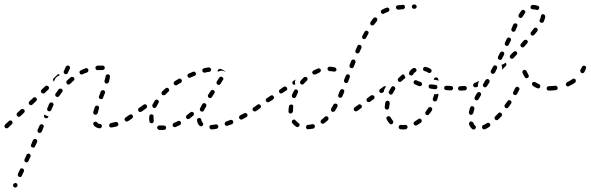

<svg xmlns="http://www.w3.org/2000/svg" viewBox="-30 -571 2673 869"><path d="M29 268Q29 270 30 272Q30 273 32 275Q33 276 35 277Q39 279 43 277Q46 276 48 272L49 271Q49 269 49 267Q49 265 49 264Q48 262 47 260Q45 259 43 258Q42 257 40 257Q38 257 36 258Q34 259 33 260Q31 261 30 263V264Q29 266 29 268ZM51 224Q52 228 56 229Q58 230 60 230Q62 230 64 230Q66 229 67 227Q69 226 69 224L78 205Q80 201 78 197Q77 193 73 192Q71 191 69 191Q67 191 66 191Q64 192 62 193Q61 195 60 197L51 216Q50 220 51 224ZM80 154Q80 155 81 157Q81 159 83 161Q84 162 86 163Q90 165 94 163Q97 162 99 158L108 138Q109 137 109 135Q109 133 108 131Q107 129 106 127Q105 126 103 125Q101 124 99 124Q97 124 95 125Q93 126 92 127Q90 128 90 130L81 150Q80 152 80 154ZM110 91Q112 95 116 96Q117 97 119 97Q121 97 123 97Q125 96 127 95Q128 93 129 91L138 72Q139 68 138 64Q136 60 133 59Q131 58 129 58Q127 58 125 58Q123 59 122 61Q120 62 119 64L111 83Q109 87 110 91ZM140 24Q142 28 145 30Q147 31 149 31Q151 31 153 30Q155 30 156 28Q158 27 159 25L167 5Q169 2 168 -2Q166 -6 162 -8Q160 -9 158 -9Q156 -9 155 -8Q153 -7 151 -6Q150 -5 149 -3L140 17Q139 21 140 24ZM27 -16Q27 -20 24 -23Q21 -26 17 -26Q13 -26 10 -23L-7 -7Q-10 -4 -10 0Q-10 4 -7 7Q-4 10 0 10Q4 10 7 7L24 -9Q27 -12 27 -16ZM420 10Q422 10 424 9Q426 9 428 7Q429 6 430 4Q431 3 431 1Q432 -3 429 -7Q427 -10 422 -10Q418 -11 414 -12Q412 -14 410 -16Q409 -18 407 -19Q406 -20 404 -20Q402 -21 400 -20Q398 -20 396 -19Q393 -16 392 -12Q391 -8 394 -5Q398 2 405 5Q412 9 420 10ZM505 -4Q507 -8 505 -12Q505 -14 504 -15Q502 -17 500 -18Q499 -19 497 -19Q495 -19 493 -19Q483 -16 472 -14Q468 -13 466 -9Q463 -6 464 -2Q464 0 465 2Q466 3 468 4Q470 6 472 6Q474 6 476 6Q488 4 499 1Q503 -1 505 -4ZM572 -42Q573 -46 570 -49Q569 -51 568 -52Q566 -53 564 -53Q562 -54 560 -53Q558 -53 557 -52Q546 -45 538 -39Q535 -37 534 -33Q533 -29 535 -26Q536 -24 538 -23Q539 -22 541 -21Q543 -21 545 -21Q547 -21 549 -22Q557 -28 568 -35Q571 -38 572 -42ZM170 -42Q171 -38 175 -36Q177 -36 179 -36Q181 -36 183 -36Q185 -37 186 -38Q187 -40 188 -42L190 -45Q185 -45 181 -47Q176 -49 171 -53L170 -50Q168 -46 170 -42ZM82 -68Q82 -72 79 -75Q76 -78 72 -78Q68 -78 65 -76L48 -60Q45 -57 45 -53Q45 -49 48 -46Q51 -43 55 -42Q59 -42 62 -45L79 -61Q82 -64 82 -68ZM392 -60Q392 -58 393 -57Q394 -55 396 -54Q397 -52 399 -52Q403 -51 407 -53Q411 -55 412 -59Q414 -68 418 -80Q419 -84 418 -87Q416 -91 412 -93Q410 -93 408 -93Q406 -93 404 -92Q402 -91 401 -90Q400 -88 399 -86Q395 -74 392 -64Q392 -62 392 -60ZM617 -72Q619 -73 619 -75Q619 -77 619 -79Q618 -81 617 -83Q615 -86 611 -87Q607 -88 603 -85L599 -82Q598 -81 596 -79Q595 -78 595 -76Q595 -74 595 -72Q596 -70 597 -68Q599 -65 603 -64Q607 -64 611 -66L615 -69Q616 -70 617 -72ZM212 -101Q210 -105 207 -107Q203 -108 199 -107Q195 -106 193 -102Q188 -91 184 -81Q182 -77 184 -73Q186 -69 189 -68Q193 -66 197 -68Q201 -70 202 -73Q206 -83 211 -93Q213 -97 212 -101ZM136 -117Q137 -119 137 -121Q137 -123 136 -125Q135 -126 134 -128Q131 -131 127 -131Q123 -131 120 -128L103 -112Q100 -109 100 -105Q100 -101 103 -98Q106 -95 110 -95Q114 -95 117 -98L134 -114Q135 -115 136 -117ZM420 -140 418 -136Q417 -132 418 -128Q420 -125 424 -123Q426 -122 428 -122Q430 -122 431 -123Q433 -124 435 -125Q436 -127 437 -129L438 -133L445 -150Q447 -153 445 -157Q443 -161 439 -163Q436 -164 432 -162Q428 -161 426 -157ZM254 -161Q253 -165 250 -168Q247 -170 243 -170Q239 -170 236 -167Q228 -157 222 -148Q219 -145 220 -141Q220 -137 224 -134Q227 -132 231 -132Q235 -133 238 -136Q244 -145 251 -154Q254 -157 254 -161ZM192 -173Q192 -177 189 -180Q186 -183 182 -183Q178 -184 175 -181L158 -165Q155 -162 155 -158Q155 -154 158 -151Q161 -148 165 -148Q169 -147 172 -150L189 -166Q192 -169 192 -173ZM306 -209Q306 -211 307 -213Q307 -215 306 -217Q305 -219 304 -220Q302 -223 297 -223Q293 -224 290 -221Q281 -214 273 -206Q270 -203 270 -199Q270 -195 273 -192Q274 -190 276 -189Q277 -188 279 -188Q281 -188 283 -189Q285 -190 287 -191Q295 -199 303 -206Q305 -207 306 -209ZM444 -198Q446 -194 450 -193Q452 -193 454 -193Q456 -193 458 -194Q460 -195 461 -197Q462 -198 463 -200Q466 -213 468 -224Q468 -228 466 -231Q463 -234 459 -235Q455 -235 452 -233Q448 -230 448 -226Q447 -217 443 -206Q442 -202 444 -198ZM225 -221Q229 -226 236 -228Q238 -229 240 -230Q239 -231 238 -233Q237 -235 237 -236Q235 -236 233 -235Q231 -235 230 -233L213 -217Q210 -214 210 -210Q210 -206 213 -203Q213 -203 213 -203Q213 -202 214 -202L218 -211Q220 -217 225 -221ZM369 -248Q371 -252 370 -256Q369 -258 368 -259Q366 -261 364 -262Q363 -263 361 -263Q359 -263 357 -262Q346 -258 335 -252Q331 -250 330 -247Q329 -243 331 -239Q332 -237 333 -236Q335 -235 337 -234Q339 -233 341 -234Q342 -234 344 -235Q354 -240 364 -243Q368 -245 369 -248ZM268 -235Q266 -235 264 -236Q262 -237 261 -238Q260 -240 259 -241Q258 -243 258 -245Q258 -247 259 -249L268 -269Q270 -272 273 -274Q277 -275 281 -274Q285 -272 286 -268Q288 -264 286 -260L277 -241Q277 -240 277 -240Q277 -239 276 -239Q276 -238 275 -238Q274 -237 273 -236Q273 -236 273 -236Q272 -236 272 -236Q270 -235 268 -235ZM433 -254Q437 -254 440 -256Q444 -259 444 -263Q445 -267 442 -271Q439 -274 435 -274Q432 -274 429 -274Q420 -274 411 -274Q407 -273 404 -270Q401 -267 402 -263Q402 -261 403 -259Q404 -257 405 -256Q407 -255 408 -254Q410 -254 412 -254Q421 -254 429 -254Q431 -254 433 -254Z M713 17Q715 17 716 16Q718 15 720 14Q721 12 721 10Q722 8 722 6Q722 4 721 3Q720 1 719 -1Q717 -2 715 -2Q713 -3 711 -3Q707 -3 704 -3Q698 -3 692 -3Q691 -3 689 -3Q687 -2 685 -1Q684 0 683 2Q682 4 681 6Q681 10 684 13Q686 16 690 17Q696 17 704 17Q708 17 713 17ZM956 8Q959 5 958 0Q958 -1 957 -3Q955 -5 954 -6Q952 -7 950 -8Q948 -8 946 -8Q936 -6 927 -5Q925 -5 923 -5Q922 -4 920 -2Q919 -1 918 1Q918 3 918 5Q918 9 921 12Q924 15 928 15Q938 14 950 12Q954 11 956 8ZM789 -11Q790 -15 788 -19Q787 -21 786 -22Q784 -23 782 -24Q780 -24 778 -24Q776 -24 775 -23Q766 -18 757 -15Q755 -14 754 -12Q752 -11 752 -9Q751 -7 751 -5Q751 -3 752 -1Q753 2 757 4Q761 5 765 4Q774 0 784 -5Q788 -7 789 -11ZM873 -2Q875 -1 877 0Q878 1 880 1Q882 1 884 0Q886 -1 887 -2Q890 -5 890 -9Q890 -13 887 -16Q882 -21 881 -29Q881 -33 878 -35Q874 -38 870 -37Q868 -37 867 -36Q865 -35 864 -34Q862 -32 862 -30Q861 -28 862 -26Q862 -19 865 -13Q868 -7 873 -2ZM1023 -11Q1025 -13 1025 -15Q1026 -16 1026 -18Q1026 -20 1025 -22Q1024 -26 1020 -28Q1016 -29 1012 -28Q1003 -24 994 -21Q992 -20 990 -19Q989 -17 988 -15Q987 -14 987 -12Q987 -10 987 -8Q989 -4 993 -2Q996 0 1000 -2Q1010 -5 1020 -9Q1022 -10 1023 -11ZM646 -22Q647 -17 650 -15Q653 -13 658 -13Q662 -14 664 -17Q666 -21 666 -25Q665 -29 665 -34Q665 -39 665 -43Q666 -47 663 -50Q660 -53 656 -54Q652 -54 649 -51Q646 -49 646 -45Q645 -39 645 -34Q645 -27 646 -22ZM1088 -43Q1089 -45 1090 -47Q1090 -49 1090 -51Q1090 -53 1089 -55Q1087 -58 1083 -59Q1079 -60 1075 -58Q1066 -53 1057 -49Q1056 -48 1054 -46Q1053 -45 1052 -43Q1052 -41 1052 -39Q1052 -37 1053 -35Q1055 -32 1059 -30Q1063 -29 1067 -31Q1076 -36 1085 -41Q1087 -42 1088 -43ZM848 -54Q848 -58 846 -61Q843 -64 839 -65Q835 -65 831 -62Q824 -56 816 -50Q812 -47 812 -43Q811 -39 814 -36Q815 -34 817 -33Q819 -32 820 -32Q822 -32 824 -32Q826 -33 828 -34Q836 -40 844 -47Q848 -50 848 -54ZM875 -72Q876 -68 880 -67Q882 -66 884 -66Q886 -66 888 -66Q889 -67 891 -68Q892 -70 893 -71Q897 -80 903 -89Q905 -93 904 -97Q902 -101 899 -103Q895 -105 891 -104Q887 -102 885 -99Q880 -89 875 -80Q874 -76 875 -72ZM1132 -72Q1133 -73 1134 -75Q1134 -77 1134 -79Q1133 -81 1132 -83Q1130 -86 1126 -87Q1122 -88 1118 -85H1117Q1116 -83 1115 -82Q1114 -80 1113 -78Q1113 -76 1113 -74Q1114 -72 1115 -71Q1117 -67 1121 -67Q1125 -66 1129 -68L1130 -69Q1131 -70 1132 -72ZM636 -88Q636 -92 634 -95Q631 -99 627 -99Q623 -100 620 -97Q610 -90 603 -85Q602 -84 601 -82Q600 -81 599 -79Q599 -77 599 -75Q600 -73 601 -71Q602 -70 604 -69Q605 -68 607 -67Q609 -67 611 -67Q613 -68 615 -69Q622 -74 632 -81Q635 -84 636 -88ZM660 -89Q661 -85 665 -83Q668 -81 672 -83Q676 -84 678 -88Q682 -96 687 -105Q690 -108 689 -112Q688 -116 684 -119Q681 -121 677 -120Q673 -119 671 -116Q665 -106 660 -97Q658 -93 660 -89ZM911 -135Q912 -131 915 -129Q917 -128 919 -127Q921 -127 923 -127Q925 -128 926 -129Q928 -130 929 -131L940 -149Q943 -152 942 -156Q941 -160 937 -162Q936 -164 934 -164Q932 -164 930 -164Q928 -164 926 -162Q925 -161 924 -160L912 -142Q910 -139 911 -135ZM701 -153Q701 -151 701 -149Q701 -147 702 -146Q702 -144 704 -142Q707 -139 711 -140Q715 -140 718 -142Q725 -149 732 -156Q734 -157 735 -159Q736 -161 736 -163Q736 -165 735 -167Q735 -169 733 -170Q730 -173 726 -174Q722 -174 719 -171Q711 -164 704 -157Q702 -155 701 -153ZM756 -196Q755 -192 758 -189Q760 -185 764 -185Q768 -184 771 -186Q780 -192 789 -197Q792 -199 793 -203Q794 -207 792 -210Q790 -214 786 -215Q782 -216 778 -214Q769 -208 760 -203Q757 -200 756 -196ZM950 -198Q950 -196 950 -194Q951 -192 952 -191Q953 -189 954 -188Q958 -186 962 -187Q966 -187 968 -191Q974 -200 979 -209Q980 -210 981 -212Q981 -214 981 -216Q980 -218 979 -220Q978 -221 976 -222Q973 -225 969 -224Q965 -223 962 -219Q957 -211 951 -202Q950 -200 950 -198ZM819 -232Q817 -228 819 -225Q821 -221 825 -219Q829 -218 832 -220Q842 -224 851 -228Q855 -229 856 -233Q858 -237 856 -241Q855 -244 851 -246Q847 -248 843 -246Q834 -242 824 -238Q820 -236 819 -232ZM887 -258Q885 -254 886 -250Q886 -248 887 -246Q888 -245 890 -244Q892 -243 894 -242Q896 -242 897 -242Q908 -245 917 -246Q921 -246 923 -249Q926 -252 926 -257Q925 -261 922 -263Q919 -266 915 -266Q905 -265 893 -262Q889 -261 887 -258ZM961 -258Q965 -260 969 -259Q977 -256 983 -252Q986 -250 988 -249Q989 -248 989 -248Q990 -247 991 -246H990Q985 -249 979 -250Q972 -252 966 -250Q961 -249 956 -246Q955 -247 955 -249Q955 -251 956 -253Q958 -257 961 -258Z M1394 6Q1396 3 1395 -1Q1395 -3 1394 -5Q1392 -6 1391 -7Q1389 -8 1387 -9Q1385 -9 1383 -9Q1374 -6 1364 -6Q1360 -5 1357 -2Q1355 1 1355 5Q1355 7 1356 9Q1357 11 1358 12Q1360 13 1362 14Q1364 14 1366 14Q1377 13 1388 11Q1392 10 1394 6ZM1314 4Q1316 4 1318 4Q1320 3 1322 2Q1323 1 1324 0Q1327 -4 1326 -8Q1325 -12 1321 -14Q1314 -19 1308 -26Q1306 -29 1302 -30Q1298 -30 1294 -28Q1293 -26 1292 -25Q1291 -23 1291 -21Q1290 -19 1291 -17Q1291 -15 1293 -14Q1300 -4 1311 3Q1312 4 1314 4ZM1457 -35Q1457 -39 1454 -42Q1451 -45 1447 -45Q1442 -45 1440 -42Q1432 -34 1425 -29Q1422 -26 1421 -22Q1420 -18 1423 -15Q1424 -13 1426 -12Q1428 -11 1430 -11Q1432 -11 1434 -11Q1435 -12 1437 -13Q1446 -19 1454 -27Q1457 -30 1457 -35ZM1276 -68Q1275 -66 1276 -64Q1277 -62 1278 -60Q1280 -59 1281 -58Q1283 -57 1285 -57Q1289 -57 1292 -60Q1295 -63 1296 -67Q1296 -69 1296 -70Q1296 -79 1297 -87Q1298 -89 1297 -91Q1297 -93 1296 -94Q1294 -96 1293 -97Q1291 -98 1289 -98Q1285 -99 1282 -96Q1278 -94 1278 -90Q1276 -81 1276 -72Q1276 -70 1276 -68ZM1498 -92Q1498 -94 1498 -96Q1497 -97 1496 -99Q1495 -101 1493 -101Q1489 -103 1485 -102Q1481 -101 1479 -97Q1474 -88 1469 -80Q1468 -78 1468 -76Q1468 -74 1468 -72Q1468 -70 1470 -69Q1471 -67 1472 -66Q1476 -64 1480 -65Q1484 -66 1486 -69Q1492 -78 1497 -88Q1498 -90 1498 -92ZM1150 -84Q1151 -85 1151 -87Q1151 -89 1151 -91Q1150 -93 1149 -95Q1147 -98 1143 -99Q1139 -100 1135 -97L1118 -85Q1115 -83 1114 -79Q1113 -75 1116 -71Q1118 -68 1122 -67Q1126 -66 1130 -69L1147 -81Q1148 -82 1150 -84ZM1209 -124Q1210 -126 1210 -128Q1210 -130 1210 -132Q1210 -134 1208 -135Q1206 -139 1202 -140Q1198 -140 1195 -138L1177 -126Q1174 -124 1173 -120Q1172 -116 1175 -112Q1177 -109 1181 -108Q1185 -107 1189 -110L1206 -121Q1207 -123 1209 -124ZM1291 -137Q1291 -135 1292 -133Q1292 -131 1294 -130Q1295 -129 1297 -128Q1301 -126 1305 -128Q1308 -130 1310 -133Q1314 -143 1318 -152Q1320 -155 1319 -159Q1318 -163 1314 -165Q1310 -167 1306 -166Q1302 -164 1301 -161Q1296 -151 1291 -141Q1291 -139 1291 -137ZM1528 -158Q1528 -160 1528 -162Q1527 -163 1525 -165Q1524 -166 1522 -167Q1518 -169 1515 -167Q1511 -165 1509 -162Q1505 -151 1501 -142Q1500 -139 1501 -135Q1503 -131 1506 -129Q1510 -128 1514 -129Q1518 -131 1520 -135Q1523 -144 1528 -154Q1528 -156 1528 -158ZM1251 -152 1265 -161Q1269 -163 1270 -167Q1271 -171 1268 -175Q1266 -178 1262 -179Q1258 -180 1254 -178L1240 -168L1237 -166Q1235 -165 1234 -164Q1233 -162 1233 -160Q1232 -158 1233 -156Q1233 -154 1234 -153Q1236 -149 1240 -148Q1244 -147 1248 -150ZM1293 -199Q1294 -203 1298 -205Q1303 -208 1308 -211Q1308 -210 1307 -209Q1305 -203 1305 -196Q1306 -192 1307 -189Q1303 -188 1300 -187Q1300 -187 1300 -187Q1298 -188 1297 -189Q1295 -190 1295 -191Q1292 -195 1293 -199ZM1328 -197Q1328 -193 1331 -191Q1334 -188 1339 -188Q1343 -189 1345 -192Q1352 -199 1359 -206Q1362 -209 1362 -213Q1362 -217 1360 -220Q1357 -223 1353 -223Q1348 -223 1345 -221Q1338 -213 1330 -205Q1328 -202 1328 -197ZM1554 -225Q1554 -227 1553 -229Q1552 -231 1551 -232Q1549 -233 1548 -234Q1544 -236 1540 -234Q1536 -232 1535 -228L1527 -209Q1527 -207 1527 -205Q1527 -203 1528 -201Q1529 -199 1530 -198Q1531 -196 1533 -196Q1537 -194 1541 -196Q1545 -198 1546 -202L1553 -221Q1554 -223 1554 -225ZM1384 -246Q1382 -242 1384 -239Q1386 -235 1390 -234Q1394 -233 1398 -234Q1407 -239 1416 -243Q1420 -244 1421 -248Q1423 -252 1422 -256Q1420 -259 1416 -261Q1413 -263 1409 -261Q1399 -257 1389 -252Q1385 -250 1384 -246ZM1456 -267Q1452 -264 1452 -260Q1452 -256 1455 -253Q1457 -250 1461 -249Q1472 -249 1481 -247Q1485 -246 1488 -248Q1492 -250 1493 -254Q1493 -258 1491 -262Q1489 -265 1485 -266Q1475 -269 1463 -269Q1459 -270 1456 -267ZM1578 -296Q1577 -300 1573 -301Q1569 -303 1565 -301Q1561 -299 1560 -296L1552 -276Q1551 -272 1553 -268Q1554 -265 1558 -263Q1562 -262 1566 -263Q1570 -265 1571 -269L1579 -288Q1580 -292 1578 -296ZM1606 -362Q1604 -366 1601 -367Q1597 -369 1593 -368Q1589 -366 1587 -362Q1583 -353 1579 -343Q1577 -339 1579 -335Q1580 -332 1584 -330Q1588 -328 1592 -330Q1596 -331 1597 -335Q1602 -345 1606 -354Q1607 -358 1606 -362ZM1638 -421Q1639 -423 1638 -425Q1638 -427 1636 -429Q1635 -430 1633 -431Q1630 -433 1626 -432Q1622 -431 1620 -427Q1615 -418 1610 -409Q1608 -405 1609 -401Q1610 -397 1614 -395Q1618 -393 1622 -395Q1626 -396 1627 -400Q1632 -409 1637 -418Q1638 -419 1638 -421ZM1678 -484Q1677 -488 1674 -490Q1672 -492 1671 -492Q1669 -493 1667 -492Q1665 -492 1663 -491Q1661 -490 1660 -489Q1654 -480 1647 -471Q1646 -470 1646 -468Q1645 -466 1646 -464Q1646 -462 1647 -460Q1648 -459 1650 -457Q1653 -455 1657 -456Q1661 -457 1664 -460Q1670 -468 1676 -476Q1678 -480 1678 -484ZM1732 -523Q1733 -526 1732 -530Q1731 -534 1727 -536Q1723 -538 1719 -536Q1708 -532 1699 -527Q1695 -525 1694 -521Q1693 -517 1695 -513Q1696 -511 1698 -510Q1699 -509 1701 -508Q1703 -508 1705 -508Q1707 -509 1709 -510Q1716 -514 1726 -517Q1730 -519 1732 -523ZM1801 -533Q1803 -536 1803 -540Q1803 -544 1800 -547Q1797 -550 1792 -549Q1781 -548 1771 -547Q1767 -547 1764 -544Q1762 -540 1762 -536Q1763 -532 1766 -530Q1769 -527 1773 -527Q1783 -529 1794 -529Q1798 -530 1801 -533ZM1853 -534Q1856 -537 1856 -541Q1856 -545 1853 -548Q1850 -551 1846 -551H1844Q1840 -551 1837 -548Q1834 -545 1834 -541Q1834 -537 1837 -534Q1840 -531 1844 -531H1846Q1850 -531 1853 -534Z M1806 14Q1808 14 1810 13Q1811 12 1812 10Q1814 9 1814 7Q1815 5 1815 3Q1814 -1 1811 -4Q1808 -6 1804 -6Q1799 -5 1795 -5Q1790 -5 1785 -6Q1781 -6 1778 -4Q1775 -1 1774 3Q1774 5 1775 7Q1775 9 1776 10Q1778 12 1779 13Q1781 14 1783 14Q1789 15 1795 15Q1800 15 1806 14ZM1879 -23Q1879 -27 1877 -30Q1876 -32 1874 -33Q1872 -34 1870 -34Q1868 -34 1866 -34Q1864 -33 1863 -32Q1855 -26 1847 -21Q1843 -19 1842 -15Q1841 -11 1843 -8Q1844 -6 1846 -5Q1847 -3 1849 -3Q1851 -3 1853 -3Q1855 -3 1857 -4Q1866 -10 1875 -16Q1878 -19 1879 -23ZM1740 -8Q1744 -8 1747 -11Q1748 -12 1749 -14Q1750 -16 1750 -18Q1750 -20 1750 -22Q1749 -24 1748 -25Q1742 -32 1738 -40Q1737 -42 1735 -43Q1734 -44 1732 -45Q1730 -46 1728 -45Q1726 -45 1724 -44Q1721 -43 1719 -39Q1718 -35 1720 -31Q1725 -20 1733 -12Q1736 -9 1740 -8ZM1926 -79Q1925 -83 1922 -85Q1920 -86 1918 -86Q1916 -87 1914 -86Q1912 -86 1911 -85Q1909 -84 1908 -82Q1903 -74 1897 -66Q1895 -64 1895 -63Q1894 -61 1895 -59Q1895 -57 1896 -55Q1897 -53 1898 -52Q1902 -49 1906 -50Q1910 -50 1912 -54Q1919 -62 1925 -71Q1927 -75 1926 -79ZM1608 -87Q1608 -91 1606 -95Q1605 -96 1603 -97Q1601 -98 1599 -99Q1597 -99 1595 -99Q1593 -98 1592 -97Q1581 -89 1575 -85Q1574 -84 1573 -82Q1572 -81 1571 -79Q1571 -77 1571 -75Q1572 -73 1573 -71Q1575 -68 1579 -67Q1583 -66 1587 -69Q1593 -73 1604 -81Q1607 -83 1608 -87ZM1712 -82Q1712 -80 1714 -78Q1715 -77 1717 -76Q1718 -75 1720 -75Q1725 -74 1728 -77Q1731 -80 1731 -84Q1732 -94 1734 -103Q1734 -107 1732 -111Q1730 -114 1726 -115Q1724 -115 1722 -115Q1720 -114 1718 -113Q1716 -112 1715 -110Q1714 -109 1714 -107Q1712 -96 1711 -85Q1711 -83 1712 -82ZM1664 -125Q1665 -127 1665 -129Q1665 -131 1665 -133Q1665 -135 1663 -136Q1661 -140 1657 -140Q1653 -141 1649 -139L1633 -127Q1629 -124 1629 -120Q1628 -116 1631 -113Q1633 -109 1637 -109Q1641 -108 1644 -110L1661 -122Q1663 -123 1664 -125ZM1954 -143Q1954 -145 1953 -147Q1951 -146 1948 -145Q1942 -144 1936 -145Q1936 -145 1935 -145Q1935 -144 1935 -144Q1935 -144 1935 -144Q1933 -134 1929 -125Q1928 -121 1930 -117Q1931 -114 1935 -112Q1937 -112 1939 -112Q1941 -112 1943 -113Q1945 -113 1946 -115Q1947 -116 1948 -118Q1952 -129 1954 -139Q1955 -141 1954 -143ZM1730 -150Q1731 -146 1735 -144Q1739 -142 1743 -143Q1747 -145 1748 -149Q1752 -157 1758 -166Q1760 -169 1759 -173Q1758 -177 1754 -179Q1751 -182 1747 -181Q1743 -180 1741 -176Q1735 -167 1730 -157Q1728 -153 1730 -150ZM1695 -150Q1691 -151 1688 -154Q1687 -156 1687 -158Q1686 -159 1686 -161Q1687 -163 1688 -165Q1689 -167 1691 -168L1705 -178L1707 -180Q1709 -181 1711 -181Q1713 -182 1715 -181Q1715 -181 1716 -181Q1717 -181 1717 -181Q1713 -174 1710 -167Q1707 -161 1707 -155Q1707 -155 1707 -155L1702 -152Q1699 -149 1695 -150ZM2069 -164Q2072 -167 2072 -171Q2072 -173 2071 -175Q2070 -177 2069 -178Q2068 -179 2066 -180Q2064 -181 2062 -181H2061Q2057 -181 2054 -178Q2051 -175 2051 -171Q2051 -169 2052 -167Q2053 -165 2054 -164Q2055 -163 2057 -162Q2059 -161 2061 -161H2062Q2066 -161 2069 -164ZM2014 -162Q2016 -163 2017 -165Q2019 -166 2020 -168Q2021 -169 2021 -171Q2021 -176 2018 -179Q2015 -182 2011 -182L1991 -183Q1989 -183 1987 -182Q1985 -182 1983 -180Q1982 -179 1981 -177Q1980 -175 1980 -173Q1980 -169 1983 -166Q1986 -163 1990 -163L2010 -162Q2012 -162 2014 -162ZM1946 -169Q1949 -172 1950 -176Q1950 -178 1949 -180Q1949 -182 1948 -183Q1946 -185 1945 -186Q1943 -187 1941 -187Q1931 -188 1921 -189Q1917 -190 1914 -188Q1910 -185 1910 -181Q1909 -177 1912 -174Q1914 -170 1918 -170Q1928 -168 1939 -167Q1943 -166 1946 -169ZM1875 -182Q1879 -184 1880 -187Q1881 -191 1879 -195Q1877 -199 1874 -200Q1863 -203 1856 -207Q1853 -209 1849 -208Q1845 -207 1843 -203Q1841 -200 1842 -196Q1843 -192 1847 -190Q1856 -185 1867 -181Q1871 -180 1875 -182ZM1770 -210Q1770 -206 1773 -203Q1776 -200 1780 -200Q1784 -200 1787 -203Q1794 -210 1802 -216Q1803 -217 1804 -218Q1804 -219 1805 -220Q1803 -223 1802 -226Q1800 -230 1799 -233Q1797 -234 1794 -234Q1791 -234 1789 -232Q1781 -225 1773 -217Q1770 -215 1770 -210ZM1937 -218Q1938 -220 1940 -220Q1944 -222 1948 -220Q1952 -218 1953 -215Q1955 -210 1956 -205Q1956 -205 1955 -206Q1950 -208 1944 -209Q1938 -210 1934 -210Q1934 -212 1934 -213Q1934 -214 1934 -215Q1935 -217 1937 -218ZM1822 -235Q1824 -231 1828 -230Q1832 -228 1835 -230Q1839 -232 1841 -235Q1843 -241 1850 -245Q1854 -247 1855 -251Q1856 -255 1854 -258Q1852 -262 1848 -263Q1844 -264 1841 -263Q1827 -256 1822 -243Q1821 -239 1822 -235ZM1889 -267Q1886 -265 1885 -261Q1885 -259 1885 -257Q1885 -255 1886 -253Q1887 -251 1889 -250Q1891 -249 1893 -249Q1901 -247 1908 -242Q1912 -240 1916 -241Q1920 -242 1922 -245Q1923 -247 1923 -249Q1924 -251 1923 -253Q1923 -255 1922 -256Q1921 -258 1919 -259Q1909 -266 1897 -268Q1893 -269 1889 -267Z M2111 15Q2113 15 2115 15Q2117 15 2119 14Q2120 13 2121 12Q2124 8 2124 4Q2123 0 2120 -3Q2115 -7 2112 -15Q2111 -19 2107 -20Q2103 -22 2099 -21Q2095 -20 2094 -16Q2092 -12 2093 -8Q2098 5 2107 13Q2109 14 2111 15ZM2189 -3Q2190 -7 2188 -10Q2186 -14 2182 -15Q2178 -16 2174 -14Q2166 -8 2158 -5Q2156 -4 2154 -3Q2153 -1 2152 1Q2152 3 2152 4Q2152 6 2152 8Q2154 12 2158 14Q2162 15 2165 14Q2175 10 2185 3Q2188 1 2189 -3ZM2242 -52Q2242 -56 2239 -59Q2237 -61 2235 -61Q2233 -62 2231 -62Q2229 -62 2228 -61Q2226 -60 2225 -58Q2218 -51 2211 -44Q2208 -41 2208 -37Q2208 -33 2211 -30Q2214 -27 2218 -27Q2222 -27 2225 -30Q2232 -37 2240 -45Q2242 -48 2242 -52ZM2094 -56Q2096 -52 2100 -51Q2102 -51 2104 -51Q2106 -52 2107 -53Q2109 -54 2110 -56Q2111 -57 2112 -59Q2114 -68 2117 -78Q2118 -82 2116 -85Q2114 -89 2110 -90Q2106 -92 2103 -90Q2099 -88 2098 -84Q2094 -73 2092 -63Q2091 -59 2094 -56ZM2285 -106Q2285 -108 2285 -110Q2284 -112 2283 -113Q2282 -115 2280 -116Q2277 -118 2273 -118Q2269 -117 2267 -113Q2261 -105 2255 -97Q2254 -95 2253 -93Q2253 -92 2253 -90Q2254 -88 2255 -86Q2256 -84 2257 -83Q2261 -81 2265 -81Q2269 -82 2271 -85Q2277 -93 2283 -102Q2284 -104 2285 -106ZM2118 -124Q2119 -120 2122 -118Q2126 -116 2130 -117Q2134 -118 2136 -122Q2141 -130 2146 -139Q2148 -142 2147 -146Q2147 -150 2143 -153Q2140 -155 2135 -154Q2131 -153 2129 -150Q2123 -141 2119 -132Q2117 -128 2118 -124ZM2321 -171Q2319 -175 2316 -177Q2312 -179 2308 -178Q2304 -176 2302 -173Q2298 -164 2293 -155Q2291 -152 2292 -148Q2293 -144 2297 -142Q2300 -140 2304 -141Q2308 -142 2310 -145Q2315 -155 2320 -164Q2322 -167 2321 -171ZM2058 -161Q2066 -161 2075 -162Q2079 -162 2081 -166Q2084 -169 2083 -173Q2083 -175 2082 -177Q2081 -179 2079 -180Q2078 -181 2076 -181Q2074 -182 2072 -182Q2064 -181 2058 -181Q2057 -181 2056 -181Q2055 -181 2054 -181Q2054 -181 2053 -181Q2049 -181 2046 -178Q2043 -175 2043 -171Q2043 -162 2053 -161Q2055 -161 2058 -161ZM2462 -164Q2465 -167 2465 -171Q2465 -175 2462 -178Q2459 -181 2455 -181H2454Q2450 -181 2447 -178Q2444 -175 2444 -171Q2444 -167 2447 -164Q2450 -161 2454 -161H2455Q2459 -161 2462 -164ZM2409 -171Q2413 -173 2415 -177Q2415 -178 2415 -180Q2415 -182 2415 -184Q2414 -186 2413 -188Q2411 -189 2409 -190Q2401 -194 2393 -199Q2392 -200 2390 -200Q2388 -201 2386 -200Q2384 -200 2382 -199Q2381 -198 2379 -196Q2377 -193 2378 -189Q2379 -185 2382 -182Q2391 -176 2401 -172Q2405 -170 2409 -171ZM2121 -176Q2119 -176 2118 -176Q2116 -177 2114 -179Q2113 -180 2112 -182Q2111 -186 2112 -190Q2114 -193 2117 -195Q2126 -199 2135 -203Q2136 -204 2137 -204Q2138 -204 2139 -204Q2138 -204 2138 -203Q2135 -198 2134 -192Q2132 -186 2134 -180Q2129 -178 2125 -176Q2123 -176 2121 -176ZM2156 -188Q2155 -186 2156 -184Q2156 -182 2157 -180Q2159 -179 2160 -177Q2164 -175 2168 -176Q2172 -177 2174 -181Q2179 -189 2185 -198Q2186 -200 2186 -202Q2186 -204 2186 -206Q2185 -208 2184 -209Q2183 -211 2181 -212Q2178 -214 2174 -213Q2170 -212 2167 -208Q2162 -199 2157 -191Q2156 -190 2156 -188ZM2351 -217Q2355 -216 2359 -219Q2361 -220 2362 -221Q2363 -223 2363 -225Q2364 -227 2363 -229Q2363 -231 2362 -232Q2357 -240 2353 -249Q2352 -251 2351 -252Q2349 -254 2348 -254Q2346 -255 2344 -255Q2342 -255 2340 -254Q2336 -252 2335 -248Q2333 -245 2335 -241Q2339 -231 2345 -222Q2347 -218 2351 -217ZM2191 -248Q2191 -246 2191 -244Q2192 -242 2193 -241Q2194 -239 2196 -238Q2200 -236 2204 -237Q2208 -239 2210 -242L2219 -260Q2221 -264 2220 -268Q2219 -272 2215 -274Q2213 -275 2211 -275Q2209 -275 2207 -275Q2206 -274 2204 -273Q2202 -271 2202 -270L2192 -252Q2191 -250 2191 -248ZM2243 -256Q2244 -257 2244 -257Q2251 -264 2257 -270L2259 -272Q2260 -273 2261 -275Q2262 -277 2262 -279Q2262 -281 2261 -283Q2260 -285 2259 -286Q2259 -286 2258 -287Q2258 -287 2257 -287Q2256 -286 2255 -285Q2250 -281 2244 -279Q2242 -278 2240 -278Q2241 -276 2241 -274Q2243 -268 2243 -261Q2242 -258 2242 -256Q2242 -256 2243 -256ZM2224 -306Q2225 -303 2229 -301Q2231 -300 2233 -300Q2235 -300 2237 -300Q2238 -301 2240 -302Q2241 -303 2242 -305L2251 -323Q2253 -327 2252 -331Q2251 -335 2247 -337Q2245 -338 2243 -338Q2241 -338 2239 -337Q2237 -337 2236 -335Q2234 -334 2233 -332L2224 -314Q2223 -310 2224 -306ZM2310 -326Q2311 -328 2311 -330Q2311 -332 2310 -333Q2309 -335 2308 -337Q2305 -340 2301 -339Q2297 -339 2294 -336L2280 -322Q2279 -320 2278 -318Q2277 -317 2277 -315Q2277 -313 2278 -311Q2279 -309 2280 -308Q2283 -305 2287 -305Q2291 -305 2294 -308L2308 -323Q2310 -324 2310 -326ZM2359 -382Q2359 -386 2355 -389Q2352 -392 2348 -391Q2344 -391 2341 -388L2328 -373Q2325 -370 2325 -366Q2326 -362 2329 -359Q2332 -356 2336 -356Q2340 -357 2343 -360L2356 -375Q2359 -378 2359 -382ZM2255 -370Q2256 -366 2260 -364Q2264 -362 2268 -364Q2272 -365 2273 -369L2282 -387Q2284 -391 2282 -395Q2281 -399 2277 -400Q2273 -402 2270 -401Q2266 -399 2264 -396L2255 -377Q2254 -374 2255 -370ZM2404 -437Q2403 -441 2400 -444Q2397 -446 2393 -446Q2388 -445 2386 -442Q2380 -434 2374 -426Q2371 -423 2371 -419Q2372 -415 2375 -412Q2378 -409 2382 -410Q2386 -410 2389 -414Q2396 -422 2402 -430Q2404 -433 2404 -437ZM2284 -437Q2284 -435 2285 -434Q2285 -432 2287 -430Q2288 -429 2290 -428Q2294 -426 2298 -428Q2301 -429 2303 -433L2311 -452Q2312 -453 2312 -455Q2312 -457 2312 -459Q2311 -461 2310 -462Q2308 -464 2306 -465Q2303 -466 2299 -465Q2295 -463 2293 -460L2285 -441Q2284 -439 2284 -437ZM2438 -496Q2438 -500 2435 -503Q2433 -506 2428 -507Q2424 -507 2421 -504Q2418 -501 2418 -497Q2418 -492 2415 -486Q2414 -484 2413 -482Q2411 -478 2412 -474Q2414 -471 2417 -469Q2421 -467 2425 -468Q2429 -469 2431 -473Q2432 -476 2433 -478Q2437 -487 2438 -496ZM2322 -512 2318 -505Q2316 -501 2317 -497Q2318 -493 2322 -491Q2325 -489 2329 -490Q2333 -491 2335 -495L2340 -502Q2342 -507 2345 -510Q2347 -512 2347 -514Q2348 -516 2348 -518Q2347 -520 2346 -521Q2345 -523 2344 -524Q2342 -526 2340 -526Q2339 -527 2337 -527Q2335 -526 2333 -525Q2331 -524 2330 -523Q2326 -518 2322 -512ZM2381 -549Q2379 -549 2377 -548Q2375 -547 2374 -545Q2372 -544 2372 -542Q2371 -540 2371 -538Q2371 -534 2374 -531Q2377 -529 2381 -529Q2386 -529 2390 -528Q2394 -528 2398 -526Q2400 -526 2402 -526Q2404 -526 2405 -527Q2407 -528 2408 -529Q2410 -531 2410 -533Q2412 -536 2410 -540Q2408 -544 2404 -545Q2399 -547 2393 -548Q2387 -549 2381 -549Z M2489 -164Q2491 -165 2492 -167Q2493 -168 2494 -170Q2494 -172 2494 -174Q2493 -178 2490 -181Q2487 -183 2483 -183Q2469 -181 2454 -181Q2450 -181 2447 -178Q2444 -175 2444 -171Q2444 -169 2445 -167Q2445 -165 2447 -164Q2448 -163 2450 -162Q2452 -161 2454 -161Q2470 -161 2485 -163Q2487 -163 2489 -164ZM2576 -204Q2577 -208 2575 -211Q2572 -215 2568 -215Q2564 -216 2561 -213Q2549 -205 2537 -199Q2533 -197 2532 -193Q2530 -189 2532 -185Q2533 -184 2534 -182Q2536 -181 2538 -180Q2540 -180 2542 -180Q2544 -180 2545 -181Q2560 -188 2573 -197Q2576 -200 2576 -204ZM2622 -268Q2621 -272 2617 -273Q2615 -274 2613 -274Q2611 -274 2609 -273Q2607 -272 2606 -271Q2604 -270 2604 -268Q2601 -261 2597 -255Q2595 -251 2597 -247Q2598 -243 2601 -241Q2605 -239 2609 -240Q2613 -241 2615 -245Q2619 -252 2622 -260Q2624 -264 2622 -268Z"/></svg>

Font: FRB American Cursive Dashed Light
Style: Italic
Weight: 300
Italic angle: -25°
Version: Version 2.0;Modular Font Editor K font №1